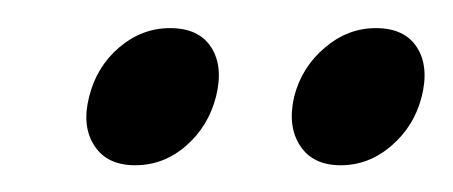

<svg xmlns="http://www.w3.org/2000/svg" viewBox="-20 -604 330 140"><path d="M78.5 -483.5Q58 -483.5 48.8 -497.8Q39.5 -512 45 -533.5Q50.5 -555.5 67 -569.5Q83.5 -583.5 104 -583.5Q125 -583.5 134 -569.5Q143 -555.5 137.5 -533.5Q132 -512 115.8 -497.8Q99.5 -483.5 78.5 -483.5ZM228.5 -483.5Q208 -483.5 198.8 -497.8Q189.5 -512 194.5 -533.5Q200 -555 216.8 -569.2Q233.5 -583.5 254 -583.5Q275 -583.5 284 -569.5Q293 -555.5 287.5 -533.5Q282 -512 265.5 -497.8Q249 -483.5 228.5 -483.5Z"/></svg>

Font: Fraunces 120pt
Style: Italic
Weight: 400
Italic angle: -16°
Version: Version 1.000;[b76b70a41]